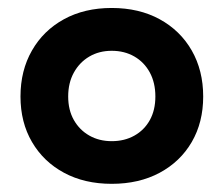

<svg xmlns="http://www.w3.org/2000/svg" viewBox="-20 -786 556 477"><path d="M257.5 -329.3Q190 -329.3 139 -356.8Q88 -384.3 59.5 -433.2Q30.9 -482.1 30.9 -546.2Q30.9 -610.8 59.4 -660.5Q87.8 -710.2 138.8 -738.2Q189.8 -766.2 257.5 -766.2Q325.5 -766.2 376.7 -738.2Q427.9 -710.2 456.4 -660.5Q484.8 -610.8 484.8 -546.2Q484.8 -482.1 456.4 -433.2Q427.9 -384.3 376.7 -356.8Q325.5 -329.3 257.5 -329.3ZM257.6 -435.3Q289.4 -435.3 313.9 -449.1Q338.4 -462.8 352.2 -487.6Q366 -512.4 366 -546.3Q366 -580.5 352.1 -606.1Q338.2 -631.6 313.7 -645.7Q289.2 -659.8 257.6 -659.8Q226.3 -659.8 201.9 -645.5Q177.6 -631.2 163.5 -605.7Q149.4 -580.2 149.4 -546.3Q149.4 -512.6 163.5 -487.8Q177.6 -463 201.9 -449.2Q226.3 -435.3 257.6 -435.3Z"/></svg>

Font: Hepta Slab ExtraLight
Style: Regular
Weight: 200
Designer: Michael LaGattuta
Foundry: Michael LaGattuta
Version: Version 1.100